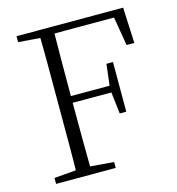

<svg xmlns="http://www.w3.org/2000/svg" viewBox="-107 -816 837 908"><g transform="rotate(-15 311.0 -361.5)"><path d="M56 0V-29L188 -40H209L348 -29V0ZM162 0Q164 -83 164 -166Q164 -249 164 -333V-390Q164 -474 164 -557.5Q164 -641 162 -723H233Q232 -641 231.5 -556Q231 -471 231 -377V-357Q231 -255 231.5 -169Q232 -83 233 0ZM198 -350V-383H440V-350ZM433 -244 420 -354V-379L433 -487H465V-244ZM56 -694V-723H198V-684H188ZM548 -548 520 -715 555 -689H198V-723H578L586 -548Z"/></g></svg>

Font: Noto Serif SC ExtraLight
Style: Regular
Weight: 200
Designer: Ryoko NISHIZUKA 西塚涼子 (kana & ideographs); Frank Grießhammer (Latin, Greek & Cyrillic); Wenlong ZHANG 张文龙 (bopomofo); San
Foundry: Adobe
Version: Version 2.002-H1;hotconv 1.1.0;makeotfexe 2.6.0